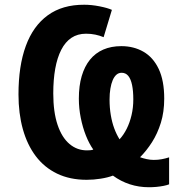

<svg xmlns="http://www.w3.org/2000/svg" viewBox="-20 -745 758 806"><path d="M669.4 -331.1Q669.4 -275.4 655.3 -229.7Q641.1 -184.1 618.2 -148.2Q595.2 -112.3 567.9 -85Q579.6 -80.6 595.5 -77.1Q611.3 -73.7 625.5 -73.7Q643.6 -73.7 659.2 -76.7Q674.8 -79.6 689.9 -84.5V28.8Q681.6 32.2 667 35.2Q652.3 38.1 636 39.6Q619.6 41 605.5 41Q563 41 524.9 28.6Q486.8 16.1 454.1 -7.8Q432.1 0.5 402.6 5.1Q373 9.8 343.8 9.8Q273.4 9.8 219.7 -16.1Q166 -42 130.1 -89.6Q94.2 -137.2 75.9 -202.9Q57.6 -268.6 57.6 -348.6Q57.6 -468.3 88.4 -552.2Q119.1 -636.2 180.7 -680.9Q242.2 -725.6 334 -725.1Q364.3 -725.1 397.7 -718.5Q431.2 -711.9 449.7 -703.6L415 -588.9Q398.9 -595.7 380.4 -599.6Q361.8 -603.5 341.3 -603.5Q305.7 -603.5 279.8 -586.2Q253.9 -568.8 237.1 -535.9Q220.2 -502.9 211.9 -456.8Q203.6 -410.6 203.6 -353Q203.6 -274.4 221.7 -220.9Q239.7 -167.5 272 -140.4Q304.2 -113.3 346.2 -113.8Q353.5 -113.8 360.4 -114.5Q367.2 -115.2 371.6 -117.2Q354.5 -141.1 340.8 -175.5Q327.1 -210 319.1 -250Q311 -290 311 -331.1Q311 -384.8 323 -425.5Q335 -466.3 357.7 -494.4Q380.4 -522.5 413.6 -536.9Q446.8 -551.3 489.3 -551.3Q541.5 -551.3 582.3 -527.8Q623 -504.4 646.2 -455.6Q669.4 -406.7 669.4 -331.1ZM539.6 -327.6Q539.6 -363.3 534.4 -388.2Q529.3 -413.1 518.6 -426.3Q507.8 -439.5 490.7 -439.5Q478 -439.5 468.8 -431.4Q459.5 -423.3 453.1 -408.4Q446.8 -393.6 443.4 -373Q439.9 -352.5 439.9 -327.1Q439.9 -292.5 445.1 -262Q450.2 -231.4 459.7 -205.8Q469.2 -180.2 481.9 -160.2Q499 -178.7 512 -204.6Q524.9 -230.5 532.2 -261.7Q539.6 -293 539.6 -327.6Z"/></svg>

Font: Open Sans SemiCondensed
Style: Bold
Weight: 700
Width: 4
Designer: Monotype Design Team
Foundry: Monotype Imaging Inc.
Version: Version 3.003